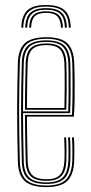

<svg xmlns="http://www.w3.org/2000/svg" viewBox="-20 -758 370 784"><path d="M168 -737.5Q220.8 -737.5 244.1 -716Q267.5 -694.5 269 -645H261Q259.8 -691.2 238.1 -711.1Q216.5 -731 168 -731Q119.8 -731 98 -711.1Q76.2 -691.2 75 -645H67Q68.5 -694.5 91.9 -716Q115.2 -737.5 168 -737.5ZM168 -724.8Q212.2 -724.8 232 -706.2Q251.8 -687.8 253 -645H245Q244 -684.2 226.1 -701.2Q208.2 -718.2 168 -718.2Q128 -718.2 110.1 -701.2Q92.2 -684.2 91 -645H83Q84.2 -687.8 104 -706.2Q123.8 -724.8 168 -724.8ZM168 -712Q203.8 -712 219.9 -696.4Q236 -680.8 237 -645H229Q228 -677.5 213.9 -691.5Q199.8 -705.5 168 -705.5Q136.2 -705.5 122.1 -691.5Q108 -677.5 107 -645H99Q100.2 -680.8 116.2 -696.4Q132.2 -712 168 -712ZM170 6Q109 6 81.8 -18.1Q54.5 -42.2 53 -98Q51.2 -161.2 50.6 -215.1Q50 -269 50 -317Q50 -365 50.9 -410.1Q51.8 -455.2 53 -501Q54.5 -556.2 81.1 -581.1Q107.8 -606 170 -606Q228.2 -606 254.4 -581.9Q280.5 -557.8 283 -502Q283.2 -493.5 284 -469Q284.8 -444.5 285 -411.5Q285.2 -378.5 284.6 -344.2Q284 -310 281.5 -282H90Q90.2 -251.8 90.6 -222.4Q91 -193 91.6 -162.6Q92.2 -132.2 93 -99Q94.2 -60.2 111.8 -43.1Q129.2 -26 170 -26Q207.8 -26 224.4 -43.5Q241 -61 243 -100Q244 -119 243.6 -148.6Q243.2 -178.2 242 -197H250Q251.5 -173.2 251.6 -144Q251.8 -114.8 251 -99.5Q248.8 -56.8 229.9 -38.1Q211 -19.5 170 -19.5Q125.5 -19.5 105.9 -38Q86.2 -56.5 85 -98.8Q84 -137 83.4 -168.9Q82.8 -200.8 82.5 -230Q82.2 -259.2 82 -289H274Q275.2 -314.5 275.8 -347.6Q276.2 -380.8 276.1 -413Q276 -445.2 275.8 -469.5Q275.5 -493.8 275 -501.8Q272.8 -554.8 248 -577.1Q223.2 -599.5 170 -599.5Q111.2 -599.5 86.9 -575.9Q62.5 -552.2 61 -500.8Q59.8 -455 58.9 -409.8Q58 -364.5 58 -316.6Q58 -268.8 58.6 -215Q59.2 -161.2 61 -98.2Q62.2 -46 87.6 -23.2Q113 -0.5 170 -0.5Q223.5 -0.5 247.9 -23.2Q272.2 -46 275 -98.5Q275.5 -107.2 275.6 -124.9Q275.8 -142.5 275.4 -162.2Q275 -182 274 -197H282Q283.5 -174.8 283.6 -144.2Q283.8 -113.8 283 -98Q280 -42.2 253.8 -18.1Q227.5 6 170 6ZM170 -6.8Q117.2 -6.8 93.8 -28.1Q70.2 -49.5 69 -98.5Q67.2 -162 66.6 -215.9Q66 -269.8 66 -317.4Q66 -365 66.9 -409.9Q67.8 -454.8 69 -500.5Q70.2 -549.5 93.4 -571.4Q116.5 -593.2 170 -593.2Q220 -593.2 242.5 -571.9Q265 -550.5 267 -501.2Q267.5 -490.8 268 -455.5Q268.5 -420.2 268.2 -376.5Q268 -332.8 266.2 -296H74Q74 -253.2 74.8 -203.2Q75.5 -153.2 77 -98.8Q78.2 -53 99.9 -33.1Q121.5 -13.2 170 -13.2Q215.2 -13.2 235.9 -33.2Q256.5 -53.2 259 -99.2Q259.8 -112.8 259.6 -143.2Q259.5 -173.8 258 -197H266Q267.5 -174.5 267.6 -143.6Q267.8 -112.8 267 -98.8Q264.5 -49.5 241.9 -28.1Q219.2 -6.8 170 -6.8ZM74 -303H258.5Q260 -342.8 260.1 -384.4Q260.2 -426 259.9 -458.1Q259.5 -490.2 259 -501Q257 -546.5 236.8 -566.6Q216.5 -586.8 170 -586.8Q119.2 -586.8 98.8 -565.8Q78.2 -544.8 77 -500.2Q75.5 -449.8 74.8 -400.8Q74 -351.8 74 -303ZM82 -310Q82 -342.5 82.4 -372.5Q82.8 -402.5 83.4 -433.6Q84 -464.8 85 -500.2Q86.2 -543.2 106 -561.9Q125.8 -580.5 170 -580.5Q213.2 -580.5 231.2 -561.1Q249.2 -541.8 251 -500.8Q251.5 -488.5 251.9 -457.2Q252.2 -426 252.1 -386.6Q252 -347.2 250.8 -310ZM90 -317H243Q244 -354.8 244.1 -392.6Q244.2 -430.5 243.9 -459.8Q243.5 -489 243 -500.2Q241.2 -539.8 224.4 -556.9Q207.5 -574 170 -574Q129.5 -574 111.9 -556.8Q94.2 -539.5 93 -500Q92 -466 91.4 -435.4Q90.8 -404.8 90.5 -375.8Q90.2 -346.8 90 -317Z"/></svg>

Font: Big Shoulders Inline Text Thin
Style: Regular
Weight: 100
Designer: Patric King
Foundry: XO Type Co
Version: Version 2.002